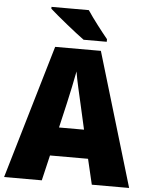

<svg xmlns="http://www.w3.org/2000/svg" viewBox="-61 -976 792 1025"><g transform="rotate(5 335.0 -463.5)"><path d="M373 -927H173V-917C213 -881 313 -800 359 -767H483V-781C455 -815 401 -884 373 -927ZM470 0H670L456 -716H211L0 0H202L234 -136H438ZM373 -422 403 -289H269L300 -423C311 -472 328 -550 336 -595C343 -550 363 -466 373 -422Z"/></g></svg>

Font: Noto Sans Sinhala SemiCondensed Black
Style: Regular
Weight: 900
Width: 4
Designer: Jelle Bosma - Monotype Design Team
Foundry: Monotype Imaging Inc.
Version: Version 2.006